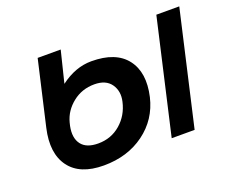

<svg xmlns="http://www.w3.org/2000/svg" viewBox="-88 -625 917 772"><g transform="rotate(-20 370.0 -239.0)"><path d="M237.3 9.8Q135.3 9.8 91.3 -50Q47.4 -109.9 70.8 -211.9L134.3 -487.8H232.9L199.7 -353Q263.7 -401.4 332 -401.4Q436.5 -401.4 481.7 -342.8Q526.9 -284.2 504.4 -185.5Q483.4 -96.2 411.1 -43.2Q338.9 9.8 237.3 9.8ZM530.3 0 642.1 -487.8H740.2L628.4 0ZM246.1 -81.1Q301.8 -81.1 342 -116Q382.3 -150.9 394.5 -205.6Q404.3 -248 382.6 -279.1Q360.8 -310.1 311.5 -310.1Q258.3 -310.1 218.5 -278.3Q178.7 -246.6 166.5 -200.2L163.1 -186Q153.3 -137.2 174.6 -109.1Q195.8 -81.1 246.1 -81.1Z"/></g></svg>

Font: HK Grotesk SemiBold Italic
Style: Regular
Weight: 600
Italic angle: -13°
Designer: Alfredo Marco Pradil and Stefan Peev
Foundry: Hanken Design Co.
Version: Version 1.000;PS 001.000;hotconv 1.0.88;makeotf.lib2.5.64775